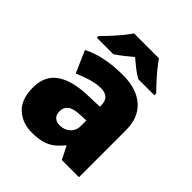

<svg xmlns="http://www.w3.org/2000/svg" viewBox="-211 -901 1046 1046"><g transform="rotate(45 311.5 -378.0)"><path d="M204 10Q132 10 84 -34Q36 -78 36 -169Q36 -258 97.5 -301.5Q159 -345 276 -349L368 -352V-360Q368 -397 350 -412.5Q332 -428 301 -428Q268 -428 228 -416.5Q188 -405 147 -387L92 -513Q140 -538 200.5 -550.5Q261 -563 336 -563Q441 -563 500 -511Q559 -459 559 -363V0H427L390 -73H386Q363 -44 338.5 -25.5Q314 -7 282 1.5Q250 10 204 10ZM285 -125Q320 -125 344.5 -147Q369 -169 369 -204V-247L325 -245Q273 -243 251.5 -226.5Q230 -210 230 -180Q230 -152 245 -138.5Q260 -125 285 -125ZM409 -766Q425 -743 447.5 -715.5Q470 -688 493.5 -662.5Q517 -637 534 -620V-606H410Q384 -621 361 -639Q338 -657 312 -679Q286 -657 264.5 -640Q243 -623 217 -606H91V-620Q110 -638 133.5 -663.5Q157 -689 179.5 -716Q202 -743 217 -766Z"/></g></svg>

Font: Noto Sans Symbols Black
Style: Regular
Weight: 900
Version: Version 2.002